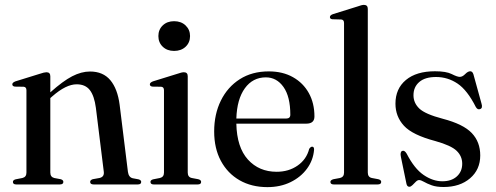

<svg xmlns="http://www.w3.org/2000/svg" viewBox="-20 -757 2034 788"><path d="M186.5 -444V-378Q238.5 -424.5 276.2 -444Q314 -463.5 349.5 -463.5Q403 -463.5 432.8 -428Q462.5 -392.5 471 -327L505 -52Q508 -29.5 524.5 -25.5L548.5 -21Q559.5 -18 559.5 -10.5Q559.5 0 545.5 0H364.5Q350 0 350 -10.5Q350 -18 360.5 -21.5L388.5 -26.5Q408.5 -31 406 -52L373.5 -314.5Q367 -363.5 348.8 -387.2Q330.5 -411 294.5 -411Q251 -411 194.5 -361.5L186.5 -354.5V-49Q186.5 -30.5 202.5 -26.5L229 -21.5Q240 -18.5 240 -10.5Q240 0 225.5 0H46.5Q33 0 33 -10.5Q33 -18 44 -21L72 -26.5Q88.5 -30.5 88.5 -48.5V-386.5Q88.5 -400 77 -401L41 -401.5Q30.5 -403 30.5 -411Q30.5 -418 43 -423L143 -454Q162 -460.5 170.5 -460.5Q186.5 -460.5 186.5 -444Z M694.5 -548Q666 -548 648 -565.2Q630 -582.5 630 -609Q630 -635.5 648 -652.8Q666 -670 694.5 -670Q723.5 -670 741.8 -652.5Q760 -635 760 -609Q760 -582.5 741.8 -565.2Q723.5 -548 694.5 -548ZM750.5 -444V-49Q750.5 -30 767 -26.5L793.5 -21.5Q805.5 -18.5 805.5 -10.5Q805.5 0 791.5 0H611Q597.5 0 597.5 -10.5Q597.5 -18 608.5 -21L636.5 -26.5Q653 -30.5 653 -48.5V-386.5Q653 -400 641.5 -401L605.5 -401.5Q595 -403 595 -411Q595 -418 607.5 -423L707.5 -454Q726 -460.5 734.5 -460.5Q750.5 -460.5 750.5 -444Z M1270.5 -279Q1270.5 -249.5 1237 -249.5H950Q952 -152.5 997.5 -102.2Q1043 -52 1115.5 -52Q1165 -52 1201.5 -77.5Q1238 -103 1249 -146Q1255 -155 1261 -155Q1269.5 -155 1269 -142.5Q1265.5 -99.5 1240 -64.8Q1214.5 -30 1172.5 -9.5Q1130.5 11 1077.5 11Q1012.5 11 963.2 -17.2Q914 -45.5 886.5 -96.8Q859 -148 859 -217.5Q859 -288.5 886.5 -344.2Q914 -400 964.2 -432Q1014.5 -464 1083 -464Q1140.5 -464 1182.5 -440.2Q1224.5 -416.5 1247.5 -375Q1270.5 -333.5 1270.5 -279ZM1071 -439.5Q1017.5 -439.5 985 -394.8Q952.5 -350 950 -270.5H1154.5Q1171.5 -270.5 1171.5 -286Q1171.5 -360.5 1143.5 -400Q1115.5 -439.5 1071 -439.5Z M1489.5 -720.5V-49Q1489.5 -30 1506 -26.5L1532.5 -21.5Q1544.5 -18.5 1544.5 -10.5Q1544.5 0 1530 0H1350Q1336 0 1336 -10.5Q1336 -18 1348.5 -21.5L1375.5 -26.5Q1392 -30.5 1392 -48.5V-662.5Q1392 -676 1380.5 -677L1344 -678Q1334 -679 1334 -687Q1334 -694.5 1346.5 -699L1446 -730Q1465 -737 1473.5 -737Q1489.5 -737 1489.5 -720.5Z M1795.5 -13Q1833 -13 1855 -33Q1877 -53 1877 -85Q1877 -116 1854.2 -138Q1831.5 -160 1767 -178Q1672.5 -203 1637.8 -241Q1603 -279 1603 -331.5Q1603 -393 1646 -428.8Q1689 -464.5 1765 -464.5Q1811.5 -464.5 1834 -453Q1856.5 -441.5 1867 -441.5Q1878 -441.5 1889.2 -453Q1900.5 -464.5 1910 -464.5Q1919 -464.5 1923 -452L1956 -332.5Q1962 -313.5 1951 -309.5Q1940.5 -305 1933 -317.5Q1898 -387 1857.8 -414Q1817.5 -441 1769.5 -441Q1724.5 -441 1700.8 -420.5Q1677 -400 1677 -366Q1677 -334.5 1701 -311.5Q1725 -288.5 1797.5 -269.5Q1881.5 -247.5 1916.2 -211Q1951 -174.5 1951 -119Q1951 -61 1909.2 -25.2Q1867.5 10.5 1800.5 10.5Q1771 10.5 1751.8 3.5Q1732.5 -3.5 1720 -10.8Q1707.5 -18 1700 -18Q1693.5 -18 1686.5 -11Q1679.5 -4 1672.8 2.8Q1666 9.5 1660 9.5Q1650.5 9.5 1648 -3.5L1625.5 -112.5Q1621 -133.5 1630.5 -137.5Q1640 -141.5 1649 -126.5Q1680.5 -65 1718.5 -39Q1756.5 -13 1795.5 -13Z"/></svg>

Font: Fraunces 72pt
Style: Regular
Weight: 400
Version: Version 1.000;[0bf87f6ff]